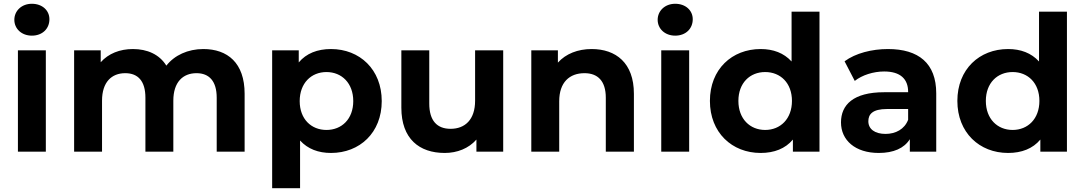

<svg xmlns="http://www.w3.org/2000/svg" viewBox="-20 -804 5752 1018"><path d="M223 0V-537H75V0ZM149 -615C205 -615 242 -652 242 -702C242 -749 204 -784 149 -784C94 -784 56 -746 56 -699C56 -652 94 -615 149 -615Z M1058 -544C976 -544 905 -511 862 -456C825 -516 760 -544 685 -544C615 -544 555 -520 514 -474V-537H373V0H521V-270C521 -369 572 -416 644 -416C712 -416 751 -374 751 -286V0H899V-270C899 -369 950 -416 1022 -416C1089 -416 1129 -374 1129 -286V0H1277V-307C1277 -471 1186 -544 1058 -544Z M1711 -115C1630 -115 1569 -173 1569 -268C1569 -363 1630 -422 1711 -422C1792 -422 1853 -363 1853 -268C1853 -173 1792 -115 1711 -115ZM1571 -59C1612 -14 1668 7 1735 7C1887 7 2004 -100 2004 -268C2004 -436 1887 -544 1735 -544C1663 -544 1604 -521 1564 -473V-537H1423V194H1571Z M2338 7C2404 7 2465 -17 2506 -64V0H2648V-537H2499V-270C2499 -169 2445 -121 2369 -121C2298 -121 2256 -163 2256 -255V-537H2108V-233C2108 -68 2203 7 2338 7Z M3117 -544C3044 -544 2980 -519 2938 -472V-537H2797V0H2945V-267C2945 -368 3000 -416 3079 -416C3150 -416 3192 -374 3192 -286V0H3341V-307C3341 -471 3245 -544 3117 -544Z M3634 0V-537H3486V0ZM3560 -615C3616 -615 3653 -652 3653 -702C3653 -749 3615 -784 3560 -784C3505 -784 3467 -746 3467 -699C3467 -652 3505 -615 3560 -615Z M4037 -115C3956 -115 3895 -174 3895 -269C3895 -364 3956 -422 4037 -422C4118 -422 4179 -364 4179 -269C4179 -174 4118 -115 4037 -115ZM4325 -742H4177V-478C4136 -523 4080 -544 4013 -544C3861 -544 3744 -437 3744 -269C3744 -101 3861 7 4013 7C4085 7 4144 -16 4184 -64V0H4325Z M4795 -169C4776 -119 4729 -94 4675 -94C4618 -94 4584 -120 4584 -161C4584 -198 4606 -226 4683 -226H4795ZM4639 7C4718 7 4774 -18 4804 -66V0H4944V-309C4944 -469 4850 -544 4688 -544C4603 -544 4516 -522 4458 -479L4512 -375C4551 -406 4611 -425 4668 -425C4754 -425 4795 -385 4795 -317V-315H4668C4504 -315 4439 -248 4439 -155C4439 -61 4514 7 4639 7Z M5349 -115C5268 -115 5207 -174 5207 -269C5207 -364 5268 -422 5349 -422C5430 -422 5491 -364 5491 -269C5491 -174 5430 -115 5349 -115ZM5637 -742H5489V-478C5448 -523 5392 -544 5325 -544C5173 -544 5056 -437 5056 -269C5056 -101 5173 7 5325 7C5397 7 5456 -16 5496 -64V0H5637Z"/></svg>

Font: Montserrat-Alt1
Style: Bold
Weight: 700
Designer: Differentunic
Foundry: Differentunic
Version: Version 7.222